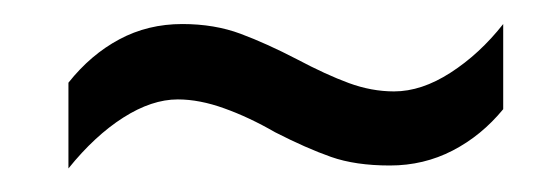

<svg xmlns="http://www.w3.org/2000/svg" viewBox="-20 -434 467 163"><path d="M213.4 -321.8Q191.4 -334.5 170.4 -342Q149.4 -349.6 130.9 -349.6Q108.9 -349.6 84.7 -334.2Q60.5 -318.8 38.1 -291V-363.8Q57.1 -387.7 81.3 -400.6Q105.5 -413.6 134.8 -413.6Q162.1 -413.6 184.3 -405.3Q206.5 -397 231.9 -383.8Q256.8 -370.6 276.1 -363.5Q295.4 -356.4 314.5 -356.4Q337.9 -356.4 362.5 -372.3Q387.2 -388.2 407.2 -413.6V-341.3Q388.7 -318.8 364.3 -306.2Q339.8 -293.5 311 -293.5Q281.7 -293.5 261 -300.8Q240.2 -308.1 213.4 -321.8Z"/></svg>

Font: Open Sans Condensed
Style: Italic
Weight: 400
Width: 3
Italic angle: -12°
Designer: Monotype Design Team
Foundry: Monotype Imaging Inc.
Version: Version 3.000